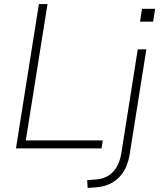

<svg xmlns="http://www.w3.org/2000/svg" viewBox="-20 -725 782 938"><path d="M58 0 170 -705H212L106 -39H482L476 0ZM664 -619 674 -682H738L728 -619ZM408 193 406 155 447 152Q553 144 573 22L653 -484H695L614 26Q602 103 559 144Q516 185 451 190Z"/></svg>

Font: Nunito Sans ExtraLight
Style: Italic
Weight: 200
Italic angle: -9°
Designer: Vernon Adams
Foundry: Vernon Adams
Version: Version 3.006; ttfautohint (v1.8.3)